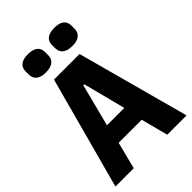

<svg xmlns="http://www.w3.org/2000/svg" viewBox="-263 -1019 1126 1126"><g transform="rotate(-45 300.0 -456.0)"><path d="M595.2 0 405.9 -698.2H193.9L5 0H157L199.9 -168H391L435 0ZM110.1 -823.9C110.1 -789.1 131 -761 190 -761C250 -761 271 -789.1 271 -823.9V-850.1C271 -884.9 250 -911.9 190 -911.9C131 -911.9 110.1 -884.9 110.1 -850.1ZM224.1 -289.1 291.9 -552.9H300.1L367.9 -289.1ZM328.8 -823.9C328.8 -789.1 350.1 -761 410.2 -761C469.1 -761 490.1 -789.1 490.1 -823.9V-850.1C490.1 -884.9 469.1 -911.9 410.2 -911.9C350.1 -911.9 328.8 -884.9 328.8 -850.1Z"/></g></svg>

Font: Margiela Mono Bold
Style: Regular
Weight: 700
Designer: Mike Abbink, Paul van der Laan, Pieter van Rosmalen
Foundry: Bold Monday
Version: Version 2.003 2021